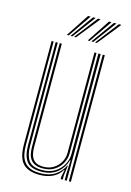

<svg xmlns="http://www.w3.org/2000/svg" viewBox="-117 -813 602 879"><g transform="rotate(15 184.5 -374.0)"><path d="M160.8 6.5Q135.5 6.5 117.5 0.9Q99.5 -4.8 87.6 -14.9Q75.8 -25 69 -39.4Q62.2 -53.8 59.4 -71.4Q56.5 -89 56.5 -109.5V-600H66V-110Q66 -86 70.2 -66.2Q74.5 -46.5 85.1 -32Q95.8 -17.5 114.5 -9.6Q133.2 -1.8 162.5 -1.8Q204.5 -1.8 232.4 -20.2Q260.2 -38.8 273.8 -68.2H276.2L269.8 -19.8V0H260V-12L266.8 -44H264.2Q247 -17 220.2 -5.2Q193.5 6.5 160.8 6.5ZM298.8 0V-600H308.5V0ZM168 -25.8Q145.8 -25.8 131.5 -32.2Q117.2 -38.8 109.2 -50.2Q101.2 -61.8 98.1 -77.4Q95 -93 95 -111V-600H104.8V-111Q104.8 -88 110.2 -70.6Q115.8 -53.2 129.5 -43.6Q143.2 -34 168.5 -34Q195.2 -34 215.8 -46.5Q236.2 -59 247.9 -79.5Q259.5 -100 259.5 -123.2V-600H269.2V-123.5Q269.2 -99.8 257.2 -77.4Q245.2 -55 222.6 -40.4Q200 -25.8 168 -25.8ZM164.5 -9.8Q114 -9.8 94.9 -35.6Q75.8 -61.5 75.8 -110.2V-600H85.5V-110.5Q85.5 -67.5 102.1 -42.6Q118.8 -17.8 166.2 -17.8Q201.8 -17.8 226.8 -33.2Q251.8 -48.8 265 -73.1Q278.2 -97.5 278.2 -123.5V-600H289V0H279.2V-32L281.5 -94.8H279Q268.8 -56.8 239.2 -33.1Q209.8 -9.5 164.5 -9.8ZM116.5 -645 188.2 -753.8H200.2L125.5 -645ZM134 -645 211.8 -753.8H223.8L142.8 -645ZM151.2 -645 235.2 -753.8H247.2L160 -645ZM215.5 -645 287.2 -753.8H299.2L224.2 -645ZM232.8 -645 310.8 -753.8H322.5L241.8 -645ZM250.2 -645 334 -753.8H346L259 -645Z"/></g></svg>

Font: Big Shoulders Inline Text Thin ExtraLight
Style: Regular
Weight: 250
Version: Version 2.002